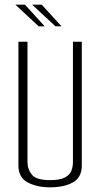

<svg xmlns="http://www.w3.org/2000/svg" viewBox="-20 -799 430 824"><path d="M195 5Q139 5 99 -16Q59 -37 59 -89V-620H98V-103Q98 -72 117 -49Q136 -26 195 -26Q237 -26 258 -37Q279 -48 286 -65.5Q293 -83 293 -103V-620H331V-89Q331 -37 292.5 -16Q254 5 195 5ZM146 -686 46 -779H87L172 -686ZM218 -686 118 -779H159L244 -686Z"/></svg>

Font: Smooch Sans Light
Style: Regular
Weight: 300
Designer: Robert E. Leuschke
Foundry: Robert E. Leuschke
Version: Version 1.010; ttfautohint (v1.8.3)